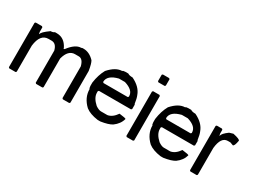

<svg xmlns="http://www.w3.org/2000/svg" viewBox="-41 -1201 2323 1743"><g transform="rotate(30 1120.5 -329.0)"><path d="M256.8 -500H276.4Q356.4 -500 397.5 -418V-410.2H409.2Q473.6 -496.1 534.2 -496.1L545.9 -500H557.6Q619.1 -500 670.9 -445.3Q686.5 -419.9 698.2 -347.7V-15.6L690.4 -7.8H624L615.2 -15.6V-347.7Q597.7 -418 553.7 -418H514.6Q443.4 -418 417 -316.4V-15.6L409.2 -7.8H342.8L335 -15.6V-351.6Q318.4 -418 268.6 -418H237.3Q151.4 -418 135.7 -289.1V-15.6L127.9 -7.8H61.5L53.7 -15.6V-480.5L61.5 -488.3H127.9L135.7 -480.5V-433.6L139.6 -414.1H143.6Q143.6 -435.5 217.8 -488.3Q243.2 -488.3 256.8 -500Z M990.2 -507.8H1021.5Q1037.1 -496.1 1072.3 -496.1Q1164.1 -452.1 1189.5 -378.9Q1201.2 -352.5 1209 -296.9L1212.9 -293V-246.1L1205.1 -238.3H869.1L861.3 -230.5V-214.8Q861.3 -162.1 919.9 -109.4Q954.1 -85.9 978.5 -85.9H1044.9Q1094.7 -93.8 1134.8 -152.3Q1205.1 -144.5 1205.1 -136.7Q1190.4 -80.1 1134.8 -39.1Q1097.7 -15.6 1018.6 -3.9H990.2Q906.2 -15.6 861.3 -50.8Q787.1 -120.1 787.1 -210.9Q781.2 -210.9 779.3 -238.3V-273.4Q791 -358.4 826.2 -421.9Q895.5 -500 962.9 -500Q962.9 -506.8 990.2 -507.8ZM861.3 -328.1 869.1 -320.3H1123L1130.9 -328.1V-332Q1130.9 -396.5 1033.2 -425.8H970.7Q861.3 -398.4 861.3 -328.1Z M1296.9 -657.2H1363.3L1371.1 -649.4V-583L1363.3 -575.2H1296.9L1289.1 -583V-649.4ZM1296.9 -481.4H1363.3L1371.1 -473.6V-8.8L1363.3 -1H1296.9L1289.1 -8.8V-473.6Z M1649.4 -507.8H1680.7Q1696.3 -496.1 1731.4 -496.1Q1823.2 -452.1 1848.6 -378.9Q1860.4 -352.5 1868.2 -296.9L1872.1 -293V-246.1L1864.3 -238.3H1528.3L1520.5 -230.5V-214.8Q1520.5 -162.1 1579.1 -109.4Q1613.3 -85.9 1637.7 -85.9H1704.1Q1753.9 -93.8 1793.9 -152.3Q1864.3 -144.5 1864.3 -136.7Q1849.6 -80.1 1793.9 -39.1Q1756.8 -15.6 1677.7 -3.9H1649.4Q1565.4 -15.6 1520.5 -50.8Q1446.3 -120.1 1446.3 -210.9Q1440.4 -210.9 1438.5 -238.3V-273.4Q1450.2 -358.4 1485.4 -421.9Q1554.7 -500 1622.1 -500Q1622.1 -506.8 1649.4 -507.8ZM1520.5 -328.1 1528.3 -320.3H1782.2L1790 -328.1V-332Q1790 -396.5 1692.4 -425.8H1629.9Q1520.5 -398.4 1520.5 -328.1Z M2121.1 -511.7Q2195.3 -496.1 2195.3 -480.5Q2184.6 -418.9 2168 -418L2136.7 -429.7H2109.4Q2040 -429.7 2027.3 -308.6V-27.3L2019.5 -19.5H1953.1L1945.3 -27.3V-492.2L1953.1 -500H2007.8L2015.6 -492.2V-453.1L2019.5 -433.6H2023.4Q2023.4 -457 2082 -500Z"/></g></svg>

Font: LaylaRuqaa
Style: Regular
Weight: 400
Version: Version 2.0